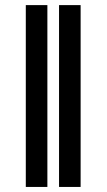

<svg xmlns="http://www.w3.org/2000/svg" viewBox="-20 -739 422 759"><path d="M167.3 0H82V-718.8H167.3ZM298.7 0H213.4V-718.8H298.7Z"/></svg>

Font: Linik Sans SemiBold
Style: Regular
Weight: 600
Designer: Rasmus Andersson (font), Cristiano Sobral (main changes)
Foundry: rsms
Version: Version 3.018;June 1, 2022;FontCreator 14.0.0.2814 64-bit; t